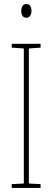

<svg xmlns="http://www.w3.org/2000/svg" viewBox="-20 -982 259 951"><path d="M181 -51H38V-70L98 -73V-742L38 -746V-765H181V-746L123 -742V-73L181 -70ZM111 -962Q125 -962 130.5 -951.5Q136 -941 136 -929Q136 -913 129 -903.5Q122 -894 110 -894Q97 -894 91 -904.5Q85 -915 85 -928Q85 -940 90.5 -951Q96 -962 111 -962Z"/></svg>

Font: Noto Sans Tamil UI ExtraCondensed Thin
Style: Regular
Weight: 100
Width: 2
Designer: Jelle Bosma - Monotype Design Team
Foundry: Monotype Imaging Inc.
Version: Version 2.004; ttfautohint (v1.8.4.7-5d5b)